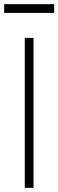

<svg xmlns="http://www.w3.org/2000/svg" viewBox="-39 -902 280 922"><path d="M221 -840V-882H-19V-840ZM122 0V-720H80V0Z"/></svg>

Font: Vela Sans ExtLt
Style: Regular
Weight: 200
Designer: Principal design: Mikhail Sharanda - project Manrope.
Design modification: Ravid Balaliev
Foundry: Mikhail Sharanda
Version: Version 1.001